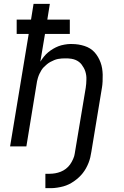

<svg xmlns="http://www.w3.org/2000/svg" viewBox="-20 -755 640 990"><path d="M214 215V141H236Q250 141 264.5 138.5Q279 136 293 130.5Q307 125 319.5 115.5Q332 106 341 93.5Q350 81 357 65Q364 49 365 39L422 -302Q424 -313 424.5 -323.5Q425 -334 425.5 -345Q426 -356 424.5 -366.5Q423 -377 420 -386.5Q417 -396 412 -405Q407 -414 401 -422Q395 -430 387 -436Q379 -442 369.5 -446Q360 -450 348 -452Q336 -454 329 -454H319Q309 -454 299 -453.5Q289 -453 279 -451Q269 -449 259.5 -445Q250 -441 240.5 -436Q231 -431 222.5 -424Q214 -417 206.5 -409.5Q199 -402 193.5 -393Q188 -384 183.5 -374.5Q179 -365 175.5 -353.5Q172 -342 171 -336L116 0H32L128 -580H66V-654H140L153 -735H237L224 -654H340V-580H212L188 -437Q196 -450 206 -462.5Q216 -475 228 -485Q240 -495 253.5 -503Q267 -511 281 -516.5Q295 -522 312.5 -525Q330 -528 340 -528H351Q368 -528 384 -525.5Q400 -523 415.5 -518Q431 -513 444 -505Q457 -497 467 -486Q477 -475 485 -461.5Q493 -448 498.5 -433Q504 -418 506.5 -402.5Q509 -387 509.5 -370.5Q510 -354 509 -335Q508 -316 506 -305L451 28Q449 42 445.5 56.5Q442 71 436.5 85Q431 99 423.5 112.5Q416 126 406.5 138Q397 150 385.5 160.5Q374 171 361 180Q348 189 334.5 195.5Q321 202 306.5 206Q292 210 275 212.5Q258 215 249 215Z"/></svg>

Font: Iosevka Aile Oblique
Style: Regular
Weight: 400
Italic angle: -9°
Designer: Belleve Invis
Foundry: Belleve Invis
Version: Version 31.1.0; ttfautohint (v1.8.4)